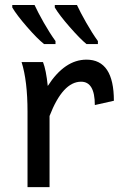

<svg xmlns="http://www.w3.org/2000/svg" viewBox="-20 -767 529 787"><path d="M183.1 0H92.8V-309.1Q92.8 -435.5 68.4 -512.7H156.2Q168.9 -481 175.8 -414.6Q245.1 -522.5 334.5 -522.5Q446.8 -522.5 446.8 -354L368.7 -336.4Q368.7 -432.1 312.5 -432.1Q237.3 -432.1 183.1 -291.5ZM381.3 -586.4H334.5Q309.1 -606.9 265.9 -656.2Q222.7 -705.6 204.6 -736.3V-746.6H295.4Q309.1 -716.8 333.3 -674.3Q357.4 -631.8 381.3 -598.6ZM207.5 -586.4H160.6Q133.3 -607.9 90.8 -656.7Q48.3 -705.6 30.3 -736.3V-746.6H121.6Q135.3 -716.8 159.4 -674.3Q183.6 -631.8 207.5 -598.6Z"/></svg>

Font: Cadman
Style: Regular
Weight: 400
Designer: Paul James MIller
Foundry: High-Logic / Made with FontCreator
Version: Version 2.114;March 28, 2021;FontCreator 13.0.0.2683 64-bit